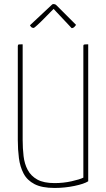

<svg xmlns="http://www.w3.org/2000/svg" viewBox="-20 -919 524 949"><path d="M250 10Q187 10 150.5 -9Q114 -28 96.5 -61.5Q79 -95 73.5 -137.5Q68 -180 68 -227V-690Q68 -695 69 -697Q70 -699 75 -699.5Q80 -700 92 -700V-227Q92 -186 96.5 -147.5Q101 -109 117 -79Q133 -49 164.5 -31.5Q196 -14 250 -14Q293 -14 333.5 -23Q374 -32 392 -41V-691Q392 -696 393.5 -697.5Q395 -699 400.5 -699.5Q406 -700 416 -700V-23Q396 -10 348 0Q300 10 250 10ZM334 -780Q334 -780 320.5 -794.5Q307 -809 289.5 -827.5Q272 -846 258.5 -860.5Q245 -875 245 -875Q245 -875 231 -861Q217 -847 198.5 -828Q180 -809 164.5 -795Q149 -781 147 -781Q137 -781 132.5 -787.5Q128 -794 128 -794L238 -897Q240 -899 246 -899Q249 -899 252.5 -897.5Q256 -896 260 -892Q260 -892 274.5 -877.5Q289 -863 308 -844Q327 -825 341.5 -810.5Q356 -796 356 -796Q356 -796 349.5 -788Q343 -780 334 -780Z"/></svg>

Font: Yanone Kaffeesatz ExtraLight ExtraLight
Style: Regular
Weight: 250
Version: Version 2.003